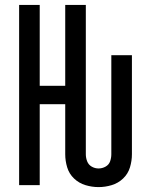

<svg xmlns="http://www.w3.org/2000/svg" viewBox="-20 -755 616 783"><path d="M382 8Q409 8 435.5 0Q462 -8 482 -27Q502 -46 510 -72.5Q518 -99 518 -126V-530H434V-126Q434 -111 429 -97Q424 -83 410.5 -75.5Q397 -68 382 -68Q367 -68 354 -75.5Q341 -83 335.5 -97Q330 -111 330 -126V-735H246V-405H142V-735H58V0H142V-330H246V-126Q246 -99 254 -72.5Q262 -46 282 -27Q302 -8 328.5 0Q355 8 382 8Z"/></svg>

Font: Iosevka SS01 Extended
Style: Regular
Weight: 400
Width: 7
Monospace: yes
Designer: Belleve Invis
Foundry: Belleve Invis
Version: Version 3.4.7; ttfautohint (v1.8.3)